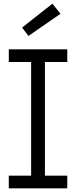

<svg xmlns="http://www.w3.org/2000/svg" viewBox="-20 -1019 412 1039"><path d="M27.6 -683.6V-752H344V-683.6H223.1V-68.4H344V0H27.6V-68.4H148.5V-683.6ZM263.7 -999.1 307.2 -944.4 134.1 -824.6 99.4 -869.8Z"/></svg>

Font: Hepta Slab ExtraLight
Style: Regular
Weight: 200
Designer: Michael LaGattuta
Foundry: Michael LaGattuta
Version: Version 1.100